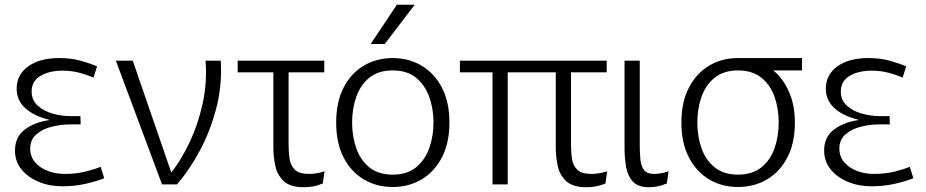

<svg xmlns="http://www.w3.org/2000/svg" viewBox="-20 -775 3892 807"><path d="M242 8Q187 8 142 -11Q97 -30 70 -63.5Q43 -97 43 -142Q43 -200 85 -231Q127 -262 186 -270V-272Q121 -288 85.5 -321Q50 -354 50 -402Q50 -461 98.5 -496Q147 -531 229 -531Q278 -531 318 -520Q358 -509 388 -496L373 -449Q348 -460 314.5 -469Q281 -478 243 -478Q187 -478 150 -456Q113 -434 113 -390Q113 -354 138.5 -331Q164 -308 201.5 -297.5Q239 -287 275 -287H318L319 -252H273Q236 -252 197.5 -242.5Q159 -233 133 -210.5Q107 -188 107 -151Q107 -117 127 -93.5Q147 -70 180 -57Q213 -44 252 -44Q299 -44 338 -53.5Q377 -63 403 -74L418 -26Q389 -14 342.5 -3Q296 8 242 8Z M467 -520H538L700 -50Q742 -103 777 -177Q812 -251 831.5 -338.5Q851 -426 844 -520H908Q914 -416 889 -320Q864 -224 820 -142Q776 -60 724 0H661Z M1258 12Q1201 12 1173.5 -13Q1146 -38 1137.5 -76.5Q1129 -115 1129 -154V-471H979V-520H1343V-471H1193V-168Q1193 -136 1197 -108Q1201 -80 1219 -62Q1237 -44 1279 -44Q1292 -44 1309 -46.5Q1326 -49 1344 -55L1337 -4Q1316 5 1296 8.5Q1276 12 1258 12Z M1631 11Q1563 11 1509 -21Q1455 -53 1424 -113.5Q1393 -174 1393 -260Q1393 -346 1424 -406.5Q1455 -467 1509 -499Q1563 -531 1631 -531Q1698 -531 1752 -499Q1806 -467 1837.5 -406.5Q1869 -346 1869 -260Q1869 -174 1837.5 -113.5Q1806 -53 1752 -21Q1698 11 1631 11ZM1631 -41Q1691 -41 1728.5 -71.5Q1766 -102 1784 -152Q1802 -202 1802 -260Q1802 -318 1784 -368Q1766 -418 1728.5 -448.5Q1691 -479 1631 -479Q1570 -479 1532.5 -448.5Q1495 -418 1477.5 -368Q1460 -318 1460 -260Q1460 -202 1477.5 -152Q1495 -102 1532.5 -71.5Q1570 -41 1631 -41ZM1538 -590 1648 -755H1723L1597 -590Z M2114 0H2050V-471H1913V-520H2530V-471H2380V-168Q2380 -136 2384 -108Q2388 -80 2406 -62Q2424 -44 2467 -44Q2480 -44 2496.5 -46.5Q2513 -49 2532 -55L2525 -4Q2504 5 2483.5 8.5Q2463 12 2446 12Q2388 12 2360.5 -13Q2333 -38 2324.5 -76.5Q2316 -115 2316 -154V-471H2114Z M2783 -4Q2762 5 2742.5 8.5Q2723 12 2708 12Q2662 12 2640 -12Q2618 -36 2611.5 -74Q2605 -112 2605 -153V-520H2669V-167Q2669 -134 2671.5 -106Q2674 -78 2686.5 -61Q2699 -44 2730 -44Q2741 -44 2757 -46.5Q2773 -49 2790 -55Z M3082 11Q3014 11 2960.5 -21Q2907 -53 2875.5 -113.5Q2844 -174 2844 -260Q2844 -346 2875.5 -406.5Q2907 -467 2960.5 -499Q3014 -531 3082 -531H3351V-479H3230Q3240 -471 3249 -462Q3282 -427 3301.5 -376Q3321 -325 3321 -260Q3321 -174 3289.5 -113.5Q3258 -53 3204 -21Q3150 11 3082 11ZM3082 -41Q3142 -41 3180 -71.5Q3218 -102 3235.5 -152Q3253 -202 3253 -260Q3253 -318 3235.5 -368Q3218 -418 3180 -448.5Q3142 -479 3082 -479Q3022 -479 2984 -448.5Q2946 -418 2928.5 -368Q2911 -318 2911 -260Q2911 -202 2928.5 -152Q2946 -102 2984 -71.5Q3022 -41 3082 -41Z M3643 8Q3588 8 3543 -11Q3498 -30 3471 -63.5Q3444 -97 3444 -142Q3444 -200 3486 -231Q3528 -262 3587 -270V-272Q3522 -288 3486.5 -321Q3451 -354 3451 -402Q3451 -461 3499.5 -496Q3548 -531 3630 -531Q3679 -531 3719 -520Q3759 -509 3789 -496L3774 -449Q3749 -460 3715.5 -469Q3682 -478 3644 -478Q3588 -478 3551 -456Q3514 -434 3514 -390Q3514 -354 3539.5 -331Q3565 -308 3602.5 -297.5Q3640 -287 3676 -287H3719L3720 -252H3674Q3637 -252 3598.5 -242.5Q3560 -233 3534 -210.5Q3508 -188 3508 -151Q3508 -117 3528 -93.5Q3548 -70 3581 -57Q3614 -44 3653 -44Q3700 -44 3739 -53.5Q3778 -63 3804 -74L3819 -26Q3790 -14 3743.5 -3Q3697 8 3643 8Z"/></svg>

Font: Murecho Light
Style: Regular
Weight: 300
Designer: Neil Summerour
Foundry: Positype
Version: Version 1.010; ttfautohint (v1.8.3)